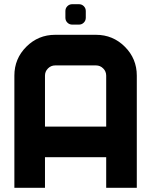

<svg xmlns="http://www.w3.org/2000/svg" viewBox="-20 -899 724 919"><path d="M439.5 -585.9H244.1Q224.1 -585.9 209.7 -571.5Q195.3 -557.1 195.3 -537.1V-293H488.3V-537.1Q488.3 -557.1 473.9 -571.5Q459.5 -585.9 439.5 -585.9ZM244.1 -732.4H439.5Q520.5 -732.4 577.6 -675.3Q634.8 -618.2 634.8 -537.1V0H488.3V-146.5H195.3V0H48.8V-537.1Q48.8 -618.2 106 -675.3Q163.1 -732.4 244.1 -732.4ZM293 -846.2Q293 -859.9 302.5 -869.4Q312 -878.9 325.7 -878.9H357.9Q371.6 -878.9 381.1 -869.4Q390.6 -859.9 390.6 -846.2V-814Q390.6 -800.3 381.1 -790.8Q371.6 -781.2 357.9 -781.2H325.7Q312 -781.2 302.5 -790.8Q293 -800.3 293 -814Z"/></svg>

Font: Audex
Style: Regular
Weight: 400
Designer: GGBotNet
Foundry: GGBotNet
Version: 1.00